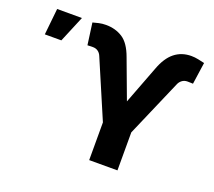

<svg xmlns="http://www.w3.org/2000/svg" viewBox="-123 -901 1188 1066"><g transform="rotate(20 470.5 -368.5)"><path d="M500 0V-222.7L354.5 -563Q348.1 -578.6 335.4 -587.6Q322.8 -596.7 304.7 -596.7Q297.4 -596.7 285.9 -596.2Q274.4 -595.7 272.9 -595.7L255.4 -724.1Q271 -728.5 290 -732.9Q309.1 -737.3 332 -737.3Q387.7 -737.3 430.2 -710Q472.7 -682.6 499.5 -608.4L585.4 -377.9L670.9 -602.1Q696.3 -671.4 737.5 -704.3Q778.8 -737.3 836.4 -737.3Q856.4 -737.3 877.7 -732.9Q898.9 -728.5 915 -724.6L896.5 -595.7Q894 -595.7 882.6 -596.2Q871.1 -596.7 864.7 -596.7Q845.2 -596.7 832.3 -586.7Q819.3 -576.7 813.5 -563L667 -224.6V0ZM29.8 -571.8 45.9 -727.5H192.4L127.4 -571.8Z"/></g></svg>

Font: Inter 18pt ExtraBold
Style: Regular
Weight: 800
Designer: Rasmus Andersson
Foundry: rsms
Version: Version 4.001;git-66647c0bb